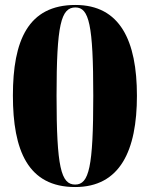

<svg xmlns="http://www.w3.org/2000/svg" viewBox="-20 -744 604 774"><path d="M283 10C464 10 532 -137 532 -358C532 -580 464 -724 284 -724C93 -724 32 -580 32 -359C32 -137 93 10 283 10ZM283 0C226 0 208 -70 208 -358C208 -645 226 -714 284 -714C339 -714 356 -645 356 -358C356 -70 339 0 283 0Z"/></svg>

Font: Noto Serif Display ExtraBold
Style: Regular
Weight: 800
Designer: Monotype Design Team
Foundry: Monotype Imaging Inc.
Version: Version 2.009